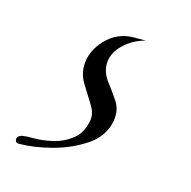

<svg xmlns="http://www.w3.org/2000/svg" viewBox="-72 -49 311 313"><g transform="rotate(15 83.5 107.0)"><path d="M-17 215Q-23 215 -23 209Q-23 205 -19.5 203Q-16 201 -14 201Q-9 200 5.5 200Q20 200 37 196Q54 192 68 181Q82 170 86 148Q88 136 79.5 122.5Q71 109 62 94.5Q53 80 53 65Q53 40 72.5 19.5Q92 -1 120 -1H140Q119 4 103.5 19Q88 34 88 52Q88 67 98 80Q108 93 117 106.5Q126 120 123 139Q118 166 93.5 182.5Q69 199 38.5 207Q8 215 -17 215Z"/></g></svg>

Font: Italianno
Style: Regular
Weight: 400
Designer: Robert E. Leuschke
Foundry: Robert E. Leuschke
Version: Version 1.100; ttfautohint (v1.8.3)